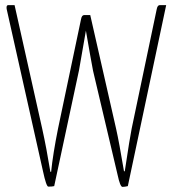

<svg xmlns="http://www.w3.org/2000/svg" viewBox="-20 -720 673 751"><path d="M605 -700H630L480 8Q468 11 459 11Q450 11 440 -36L344 -443Q336 -484 316 -600L289 -445L192 8Q184 10 169 10Q161 10 148 -51L6 -685Q4 -700 12 -700H37L145 -217Q162 -140 177 -48H180Q187 -117 207 -217L297 -645Q300 -661 309 -661H322H333L434 -217Q446 -164 465 -50H468Q489 -189 495 -217L593 -684Q596 -700 605 -700Z"/></svg>

Font: Yanone Kaffeesatz Thin
Style: Regular
Weight: 250
Designer: Yanone (Cyrillic: Daniel Pouzeot)
Foundry: Yanone
Version: Version 1.003;PS 001.003;hotconv 1.0.88;makeotf.lib2.5.64775